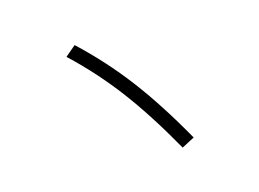

<svg xmlns="http://www.w3.org/2000/svg" viewBox="-78 -765 1093 809"><g transform="rotate(-15 469.0 -360.5)"><path d="M253.9 -588.9 299.8 -627.9Q409.7 -525.4 499.8 -406.7Q589.8 -288.1 683.6 -122.1L627.9 -92.8Q535.6 -256.3 448.5 -372.1Q361.3 -487.8 253.9 -588.9Z"/></g></svg>

Font: Pretendard JP Light
Style: Regular
Weight: 300
Designer: Base glyphs from Inter by Rasmus Andersson; Hangeul glyphs from Noto Sans CJK(Source Han Sans) by Jang Soo-young and Kan
Foundry: Kil Hyung-jin
Version: Version 1.309